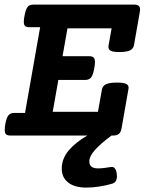

<svg xmlns="http://www.w3.org/2000/svg" viewBox="-20 -600 640 850"><path d="M600.1 -558.1Q600.1 -555.7 599.1 -547.9L573.2 -400.4Q570.3 -383.8 554.9 -376.7Q539.6 -369.6 508.3 -369.6Q481.4 -369.6 470.7 -375Q460 -380.4 460 -392.6Q460 -394.5 460.9 -400.4L474.1 -474.6H278.8L256.8 -351.1H376Q388.7 -351.1 394.5 -345.2Q400.4 -339.4 400.4 -324.7Q400.4 -314.5 397.5 -298.3Q392.1 -268.1 383.3 -257.1Q374.5 -246.1 357.4 -246.1H238.3L213.4 -105H413.6L431.2 -203.6Q434.1 -220.2 449.7 -227.3Q465.3 -234.4 498 -234.4Q526.4 -234.4 537.8 -229Q549.3 -223.6 549.3 -211.4Q549.3 -209.5 548.3 -203.6L518.1 -31.7Q515.1 -14.6 506.3 -7.3Q497.6 0 481 0H473.6Q426.8 34.7 401.1 63Q375.5 91.3 375.5 114.7Q375.5 145.5 413.6 145.5Q435.5 145.5 471.7 139.2Q481.4 137.2 488.3 145.3Q495.1 153.3 497.1 170.9Q497.6 174.3 497.6 180.7Q497.6 206.5 477.5 212.9Q452.6 220.7 421.4 225.6Q390.1 230.5 361.8 230.5Q311 230.5 282.2 208.3Q253.4 186 253.4 146.5Q253.4 103 283.4 66.9Q313.5 30.8 366.7 0H25.9Q12.7 0 6.8 -5.4Q1 -10.7 1 -24.9Q1 -37.1 3.4 -49.8Q8.8 -79.6 17.6 -89.8Q26.4 -100.1 43.5 -100.1H90.8L157.7 -479.5H110.4Q97.2 -479.5 91.3 -484.6Q85.4 -489.7 85.4 -503.9Q85.4 -514.2 88.4 -529.3Q91.8 -549.8 96.9 -560.5Q102.1 -571.3 109.1 -575.4Q116.2 -579.6 127.9 -579.6H573.2Q587.4 -579.6 593.8 -574.5Q600.1 -569.3 600.1 -558.1Z"/></svg>

Font: Courier Prime
Style: Bold Italic
Weight: 700
Italic angle: -10°
Designer: Alan Dague-Greene
Foundry: Quote-Unquote Apps
Version: Version 3.018